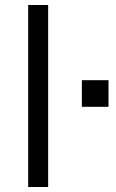

<svg xmlns="http://www.w3.org/2000/svg" viewBox="-20 -750 466 770"><path d="M93 0V-730H173.1V0ZM308.3 -321.6V-428.4H415.1V-321.6Z"/></svg>

Font: M PLUS 1 Thin
Style: Regular
Weight: 100
Designer: Coji Morishita
Foundry: UNDERFOREST DESIGN
Version: Version 1.001